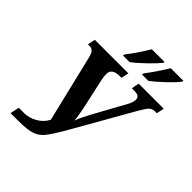

<svg xmlns="http://www.w3.org/2000/svg" viewBox="-251 -1082 1239 1239"><g transform="rotate(45 368.0 -463.0)"><path d="M70 -57H118Q163 -57 205.5 -81Q248 -105 271 -148L160 -610Q152 -640 141 -651Q130 -662 106 -662H96L107 -714H413L402 -662H384Q352 -662 333.5 -649.5Q315 -637 315 -611Q315 -590 321 -560L364 -365Q365 -359 373 -318.5Q381 -278 382 -252Q399 -297 429 -352L550 -572Q568 -603 568 -628Q568 -646 556 -654Q544 -662 518 -662H497L507 -714H736L725 -662H709Q684 -662 669 -647.5Q654 -633 627 -586L397 -182Q346 -93 317 -57Q288 -21 248 -8Q208 5 127 5H57ZM310 -784Q360 -846 410 -931H527L524 -921Q503 -894 453 -845.5Q403 -797 367 -771H307ZM483 -784Q530 -844 583 -931H699L696 -921Q676 -894 625.5 -846Q575 -798 539 -771H480Z"/></g></svg>

Font: Noto Serif Narrow
Style: Bold Italic
Weight: 700
Width: 4
Italic angle: -12°
Designer: Monotype Design Team
Foundry: Monotype Imaging Inc.
Version: Version 1.001